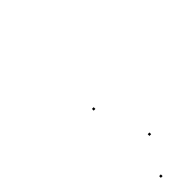

<svg xmlns="http://www.w3.org/2000/svg" viewBox="17 -695 392 392"><g transform="rotate(45 212.5 -499.5)"><path d="M343 -519V-524H348V-519ZM420 -475V-480H425V-475ZM226 -475V-480H231V-475Z"/></g></svg>

Font: FRB American Cursive Just Beginnings
Style: Italic
Weight: 400
Italic angle: -25°
Version: Version 2.0;Modular Font Editor K font №1